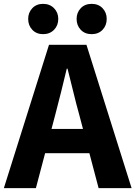

<svg xmlns="http://www.w3.org/2000/svg" viewBox="-26 -975 702 995"><path d="M-6 0 228 -743H422L656 0H485L385 -379Q369 -436 354 -498.5Q339 -561 324 -619H320Q306 -560 290.5 -498Q275 -436 260 -379L160 0ZM146 -181V-307H502V-181ZM197 -798Q163 -798 141.5 -820.5Q120 -843 120 -877Q120 -910 141.5 -932.5Q163 -955 197 -955Q232 -955 254 -932.5Q276 -910 276 -877Q276 -843 254 -820.5Q232 -798 197 -798ZM449 -798Q414 -798 392.5 -820.5Q371 -843 371 -877Q371 -910 392.5 -932.5Q414 -955 449 -955Q484 -955 505.5 -932.5Q527 -910 527 -877Q527 -843 505.5 -820.5Q484 -798 449 -798Z"/></svg>

Font: Noto Sans KR Thin ExtraBold
Style: Regular
Weight: 800
Version: Version 2.004-H2;hotconv 1.0.118;makeotfexe 2.5.65603